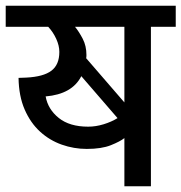

<svg xmlns="http://www.w3.org/2000/svg" viewBox="-30 -653 636 673"><path d="M499 -559V0H406V-169Q391 -157 358.5 -144Q326 -131 274 -131Q229 -131 186.5 -146Q144 -161 110.5 -191.5Q77 -222 56.5 -269Q36 -316 35 -380L62 -381Q122 -384 150 -405Q178 -426 178 -471Q178 -493 167 -517Q156 -541 139 -559H-10V-633H586V-559ZM406 -559H233Q247 -542 260 -517Q273 -492 273 -460Q273 -452 272 -449L406 -294ZM130 -315Q138 -270 176 -239.5Q214 -209 279 -209Q306 -209 333.5 -217.5Q361 -226 382 -239L255 -386Q223 -323 130 -315Z"/></svg>

Font: Mukta Medium
Style: Regular
Weight: 500
Designer: Girish Dalvi and Yashodeep Gholap
Foundry: Ek Type
Version: Version 2.538;PS 1.002;hotconv 16.6.51;makeotf.lib2.5.65220;